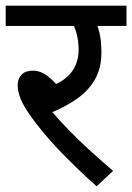

<svg xmlns="http://www.w3.org/2000/svg" viewBox="-20 -642 464 674"><path d="M284 -551 316 -566Q327 -541 331.5 -515.5Q336 -490 336 -458Q336 -403 313.5 -363.5Q291 -324 250.5 -295.5Q210 -267 156 -245L158 -255Q186 -222 221.5 -185.5Q257 -149 296.5 -113Q336 -77 377 -42L319 12Q240 -59 183.5 -119Q127 -179 88 -234Q63 -269 52.5 -295Q42 -321 42 -343Q42 -366 56 -380Q70 -394 95 -394Q122 -394 147 -375Q172 -356 197 -323L147 -335Q204 -354 230 -387.5Q256 -421 256 -468Q256 -497 248.5 -525.5Q241 -554 230 -565L275 -551H0V-622H424V-551Z"/></svg>

Font: hexhindi15
Style: Regular
Weight: 400
Designer: Jelle Bosma - Monotype Design Team
Foundry: Monotype Imaging Inc.
Version: Version 2.006